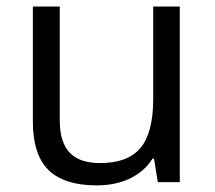

<svg xmlns="http://www.w3.org/2000/svg" viewBox="-20 -555 654 585"><path d="M527.8 0H460.9L449.2 -71.8H444.8Q419.9 -32.2 376 -11.2Q332 9.8 274.9 9.8Q175.8 9.8 127.9 -36.9Q80.1 -83.5 80.1 -185.1V-535.2H162.1V-188Q162.1 -122.1 192.1 -90.1Q222.2 -58.1 285.2 -58.1Q369.1 -58.1 408 -104.2Q446.8 -150.4 446.8 -253.9V-535.2H527.8Z"/></svg>

Font: Open Sans Hebrew
Style: Regular
Weight: 400
Foundry: Ascender Corporation, Yanek Iontef
Version: Version 2.001;PS 002.001;hotconv 1.0.70;makeotf.lib2.5.58329